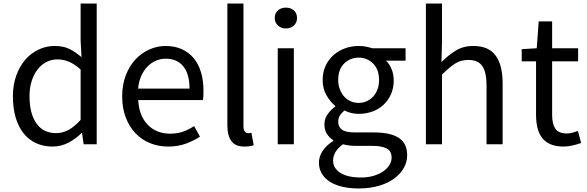

<svg xmlns="http://www.w3.org/2000/svg" viewBox="-20 -816 3321 1086"><path d="M53 -271Q53 -337 72.5 -390Q92 -443 124 -479.5Q156 -516 199 -536Q242 -556 288 -556Q336 -556 368.5 -541Q401 -526 436 -497Q438 -496 438.5 -495Q439 -494 441 -493L436 -587V-796H527V0H453L444 -64H442Q410 -32 368 -9.5Q326 13 277 13Q226 13 184.5 -6Q143 -25 114 -61Q85 -97 69 -150Q53 -203 53 -271ZM147 -272Q147 -173 186 -118Q225 -63 297 -63Q335 -63 368.5 -81.5Q402 -100 436 -138V-423Q401 -454 369.5 -467Q338 -480 304 -480Q271 -480 242 -465Q213 -450 192 -422.5Q171 -395 159 -357Q147 -319 147 -272Z M931 13Q877 13 829.5 -6Q782 -25 747 -61.5Q712 -98 691.5 -151Q671 -204 671 -271Q671 -337 691.5 -390Q712 -443 746 -479.5Q780 -516 824.5 -536Q869 -556 916 -556Q968 -556 1008 -538Q1048 -520 1075.5 -487Q1103 -454 1117 -407Q1131 -360 1131 -302Q1131 -270 1128 -250H762Q766 -162 815 -111Q864 -60 942 -60Q983 -60 1015.5 -71.5Q1048 -83 1078 -103L1111 -43Q1076 -20 1031.5 -3.5Q987 13 931 13ZM1052 -315Q1052 -398 1016.5 -441Q981 -484 917 -484Q888 -484 861.5 -472.5Q835 -461 814 -439.5Q793 -418 779 -386.5Q765 -355 761 -315Z M1362 13Q1311 13 1288.5 -18.5Q1266 -50 1266 -108V-796H1357V-103Q1357 -81 1364.5 -72Q1372 -63 1383 -63Q1387 -63 1390.5 -63Q1394 -63 1402 -65L1415 5Q1405 9 1392.5 11Q1380 13 1362 13Z M1551 -543H1642V0H1551ZM1597 -655Q1571 -655 1552.5 -671.5Q1534 -688 1534 -714Q1534 -742 1552.5 -757.5Q1571 -773 1597 -773Q1624 -773 1642 -757.5Q1660 -742 1660 -714Q1660 -688 1642 -671.5Q1624 -655 1597 -655Z M2009 250Q1959 250 1917.5 240.5Q1876 231 1846.5 212.5Q1817 194 1800.5 166.5Q1784 139 1784 104Q1784 69 1805 37.5Q1826 6 1865 -19V-23Q1844 -36 1829.5 -58Q1815 -80 1815 -112Q1815 -146 1835 -172.5Q1855 -199 1876 -213V-217Q1849 -239 1827 -276.5Q1805 -314 1805 -363Q1805 -408 1821.5 -443.5Q1838 -479 1866 -504Q1894 -529 1931 -542.5Q1968 -556 2009 -556Q2032 -556 2051.5 -552Q2071 -548 2085 -543H2274V-473H2163Q2183 -454 2195 -425Q2207 -396 2207 -361Q2207 -318 2191.5 -283Q2176 -248 2149 -223Q2122 -198 2086 -185Q2050 -172 2009 -172Q1966 -172 1928 -191Q1913 -178 1903 -163.5Q1893 -149 1893 -126Q1893 -100 1913 -83.5Q1933 -67 1988 -67H2094Q2189 -67 2236 -36Q2283 -5 2283 62Q2283 100 2264 134Q2245 168 2209.5 194Q2174 220 2123 235Q2072 250 2009 250ZM2009 -234Q2032 -234 2053 -243Q2074 -252 2090 -269Q2106 -286 2115 -310Q2124 -334 2124 -363Q2124 -423 2090.5 -456.5Q2057 -490 2009 -490Q1961 -490 1927 -457Q1893 -424 1893 -363Q1893 -334 1902.5 -310Q1912 -286 1927.5 -269Q1943 -252 1964 -243Q1985 -234 2009 -234ZM2022 188Q2061 188 2093 178.5Q2125 169 2147.5 153.5Q2170 138 2182.5 117.5Q2195 97 2195 76Q2195 38 2166.5 23.5Q2138 9 2084 9H1990Q1975 9 1956.5 7Q1938 5 1920 0Q1891 21 1877.5 44.5Q1864 68 1864 92Q1864 136 1905.5 162Q1947 188 2022 188Z M2389 -796H2480V-578L2477 -465Q2515 -503 2557.5 -529.5Q2600 -556 2657 -556Q2743 -556 2783 -502.5Q2823 -449 2823 -344V0H2732V-332Q2732 -409 2707.5 -443Q2683 -477 2629 -477Q2587 -477 2554.5 -456.5Q2522 -436 2480 -394V0H2389Z M2931 -538 3016 -543 3027 -695H3103V-543H3250V-469H3103V-166Q3103 -115 3121 -88Q3139 -61 3187 -61Q3201 -61 3218 -65.5Q3235 -70 3249 -75L3267 -7Q3244 1 3218 7Q3192 13 3167 13Q3124 13 3094 0Q3064 -13 3046 -36.5Q3028 -60 3020 -93.5Q3012 -127 3012 -168V-469H2931Z"/></svg>

Font: Kinto Sans
Style: Regular
Weight: 400
Designer: Authors: Ryoko NISHIZUKA  (kana & ideographs); Paul D. Hunt (Latin, Greek & Cyrillic); Wenlong ZHANG  (bopomofo); Sandol
Foundry: Adobe Systems Incorporated, ookami Inc.
Version: Version 0.001